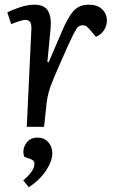

<svg xmlns="http://www.w3.org/2000/svg" viewBox="-20 -541 506 819"><path d="M113.8 -416Q114.7 -437.5 108.6 -446.8Q102.5 -456.1 86.9 -456.1Q72.8 -456.1 27.8 -438L11.2 -487.8Q30.8 -499 64.7 -510Q98.6 -521 126 -521Q168 -521 184.1 -495.8Q200.2 -470.7 195.8 -418.9L182.1 -276.9L188 -275.9L242.2 -402.8Q269.5 -467.3 293.5 -494.1Q317.4 -521 358.9 -521Q395.5 -521 415.8 -501.5Q436 -481.9 436 -453.1Q436 -431.6 423.8 -412.6Q411.6 -393.6 389.2 -383.8L366.2 -411.1Q356.9 -422.9 349.9 -428Q342.8 -433.1 332 -433.1Q316.4 -433.1 306.2 -418Q295.9 -402.8 270 -346.2Q210.4 -213.4 195.3 -171.6Q180.2 -129.9 176.8 -82L168 0H94.2ZM103 257.8Q150.4 226.1 176.8 186Q203.1 146 203.1 111.8Q203.1 85 185.8 65.4Q168.5 45.9 140.1 45.9Q105.5 45.9 89.4 73.5Q73.2 101.1 84 127.9L111.8 138.2Q127 143.1 127 157.2Q127 174.3 113 193.4Q99.1 212.4 79.1 228Z"/></svg>

Font: Literata Book
Style: Italic
Weight: 400
Italic angle: -3°
Designer: Latin by Veronika Burian and Jose Scaglione. Greek by Irene Vlachou. Cyrillic by Vera Evstafieva
Foundry: TypeTogether
Version: Version 1.003;PS 001.003;hotconv 1.0.88;makeotf.lib2.5.64775